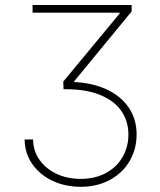

<svg xmlns="http://www.w3.org/2000/svg" viewBox="-20 -550 632 757"><path d="M297.9 155.3Q355.5 155.3 398.2 131.8Q440.9 108.4 463.6 68.6Q486.3 28.8 486.3 -19.5Q486.3 -72.3 458.5 -112.5Q430.7 -152.8 375.2 -175.5Q319.8 -198.2 240.2 -198.2H230.5L229.5 -228.5L451.2 -496.1L452.1 -500H108.4V-530.3H499V-504.9L272.5 -229.5V-226.6Q345.2 -223.1 400.9 -197.3Q456.5 -171.4 487.5 -126Q518.6 -80.6 518.6 -19.5Q518.6 37.1 491.5 84.2Q464.4 131.3 414.1 158.9Q363.8 186.5 297.9 186.5Q236.8 186.5 186.5 162.6Q136.2 138.7 106.9 96.2Q77.6 53.7 77.1 0H110.4Q110.8 44.4 135.5 79.8Q160.2 115.2 202.9 135.3Q245.6 155.3 297.9 155.3Z"/></svg>

Font: Pretendard JP Thin
Style: Regular
Weight: 100
Designer: Base glyphs from Inter by Rasmus Andersson; Hangeul glyphs from Noto Sans CJK(Source Han Sans) by Jang Soo-young and Kan
Foundry: Kil Hyung-jin
Version: Version 1.309